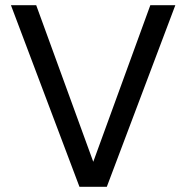

<svg xmlns="http://www.w3.org/2000/svg" viewBox="-20 -717 716 737"><path d="M653 -697 390 0H285L22 -697H119L338 -96L557 -697Z"/></svg>

Font: Fz Poppins
Style: Regular
Weight: 400
Designer: Ninad Kale (Devanagari), Jonny Pinhorn (Latin)
Foundry: Indian Type Foundry
Version: Vit hóa bi Vntype.Com & FontZin.Com